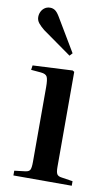

<svg xmlns="http://www.w3.org/2000/svg" viewBox="-89 -828 512 875"><g transform="rotate(10 167.5 -391.0)"><path d="M38 0V-22L88 -28Q105 -30 110 -39.5Q115 -49 115 -76V-422Q115 -457 109 -469.5Q103 -482 80 -484L34 -488L37 -509L221 -518L229 -513V-73Q229 -49 234.5 -40Q240 -31 256 -29L308 -21V0ZM195 -582 61 -677Q46 -689 35 -702Q24 -715 24 -731Q24 -744 29.5 -755.5Q35 -767 45.5 -774.5Q56 -782 71 -782Q83 -782 93 -775.5Q103 -769 114 -751L207 -595Z"/></g></svg>

Font: Literata 60pt Medium
Style: Regular
Weight: 500
Designer: Latin by Veronika Burian and Jose Scaglione. Greek by Irene Vlachou. Cyrillic by Vera Evstafieva.
Foundry: TypeTogether
Version: Version 3.103;gftools[0.9.29]